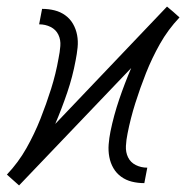

<svg xmlns="http://www.w3.org/2000/svg" viewBox="-20 -557 590 584"><path d="M38 7 20 -9 1 -26Q36 -63 60.5 -106.5Q85 -150 103 -195.5Q121 -241 135.5 -287Q150 -333 158 -379Q162 -398 163.5 -417Q165 -436 157.5 -451.5Q150 -467 134 -475Q118 -483 99 -483L108 -530Q128 -530 146 -525.5Q164 -521 178.5 -510.5Q193 -500 202 -484.5Q211 -469 214.5 -450.5Q218 -432 216 -412.5Q214 -393 210 -373Q201 -324 184.5 -275.5Q168 -227 148 -180L488 -537L507 -521L526 -504Q491 -467 466.5 -423.5Q442 -380 424 -334.5Q406 -289 391.5 -243Q377 -197 368 -151Q364 -132 363 -113Q362 -94 369.5 -78.5Q377 -63 393 -55Q409 -47 428 -47L419 0Q399 0 381 -4.5Q363 -9 348.5 -19.5Q334 -30 325 -45.5Q316 -61 312.5 -79.5Q309 -98 310.5 -117.5Q312 -137 316 -157Q326 -206 342.5 -254.5Q359 -303 379 -350Z"/></svg>

Font: Lode Dark
Style: Italic
Weight: 400
Italic angle: -11°
Monospace: yes
Designer: Belleve Invis
Foundry: Belleve Invis
Version: Version 29.2.0; ttfautohint (v1.8.3)